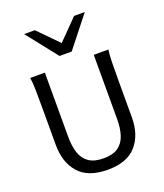

<svg xmlns="http://www.w3.org/2000/svg" viewBox="-176 -1107 1055 1234"><g transform="rotate(-20 351.5 -489.5)"><path d="M512.7 -712.9H612.8Q607.9 -683.6 606.7 -629.9Q605.5 -576.2 605.5 -500.5V-251.5Q605.5 -132.3 542.2 -60.1Q479 12.2 346.7 12.2Q212.9 12.2 149.2 -60.1Q85.4 -132.3 85.4 -251.5V-500.5Q85.4 -572.8 84.5 -628.2Q83.5 -683.6 78.1 -712.9H178.2V-273.4Q178.2 -210 193.6 -163.3Q209 -116.7 245.8 -91.3Q282.7 -65.9 346.7 -65.9Q409.7 -65.9 445.8 -91.3Q481.9 -116.7 497.3 -163.3Q512.7 -210 512.7 -273.4ZM137.7 -991.2H210.9L345.2 -854.5L479.5 -991.2H552.7L386.7 -781.2H303.7Z"/></g></svg>

Font: Andika LitF DSA DSG
Style: Regular
Weight: 400
Designer: Victor Gaultney, Annie Olsen, Julie Remington, Don Collingsworth, Eric Hays, Becca Hirsbrunner
Foundry: SIL International
Version: Version 6.200 ; LitF DSA DSG; ttfautohint (v1.8.3.10-c5d8)